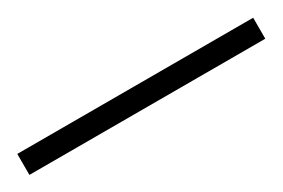

<svg xmlns="http://www.w3.org/2000/svg" viewBox="-12 -930 443 301"><g transform="rotate(-30 209.5 -779.0)"><path d="M-4 -760V-798H423V-760Z"/></g></svg>

Font: Noto Serif Hebrew SemiCondensed Thin
Style: Regular
Weight: 100
Width: 4
Designer: Monotype Design Team
Foundry: Monotype Imaging Inc.
Version: Version 2.004; ttfautohint (v1.8.4.7-5d5b)